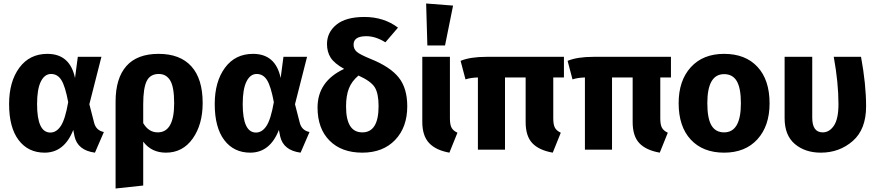

<svg xmlns="http://www.w3.org/2000/svg" viewBox="-20 -856 5015 1098"><path d="M251 -548Q380 -548 409 -410L425 -531H560L491 -260L518 -155Q529 -110 574 -101L523 17Q424 4 406 -77L399 -113Q348 17 235 17Q141 17 86.5 -55Q32 -127 32 -261Q32 -389 90.5 -468.5Q149 -548 251 -548ZM192 -261Q192 -98 268 -98Q303 -98 328 -136Q353 -174 370 -272Q353 -363 331 -398Q309 -433 272 -433Q235 -433 213.5 -389.5Q192 -346 192 -261Z M1139 -267Q1139 -144 1082 -63.5Q1025 17 929 17Q846 17 799 -46V205L641 222V-275Q641 -408 702.5 -478Q764 -548 887 -548Q1010 -548 1074.5 -476.5Q1139 -405 1139 -267ZM882 -99Q976 -99 976 -265Q976 -358 953.5 -395.5Q931 -433 888 -433Q839 -433 819 -392.5Q799 -352 799 -260V-152Q830 -99 882 -99Z M1427 -548Q1556 -548 1585 -410L1601 -531H1736L1667 -260L1694 -155Q1705 -110 1750 -101L1699 17Q1600 4 1582 -77L1575 -113Q1524 17 1411 17Q1317 17 1262.5 -55Q1208 -127 1208 -261Q1208 -389 1266.5 -468.5Q1325 -548 1427 -548ZM1368 -261Q1368 -98 1444 -98Q1479 -98 1504 -136Q1529 -174 1546 -272Q1529 -363 1507 -398Q1485 -433 1448 -433Q1411 -433 1389.5 -389.5Q1368 -346 1368 -261Z M2102 -518Q2211 -474 2260 -413Q2309 -352 2309 -248Q2309 -128 2239.5 -55.5Q2170 17 2052 17Q1933 17 1864.5 -52Q1796 -121 1796 -241Q1796 -391 1948 -462Q1891 -494 1870.5 -527Q1850 -560 1850 -604Q1850 -671 1904 -715Q1958 -759 2064 -759Q2175 -759 2256 -698L2184 -614Q2128 -649 2075 -649Q2002 -649 2002 -601Q2002 -576 2020 -560Q2038 -544 2102 -518ZM2145 -249Q2145 -322 2123 -357Q2101 -392 2030 -424Q1991 -391 1975 -349.5Q1959 -308 1959 -247Q1959 -99 2052 -99Q2145 -99 2145 -249Z M2417 -836 2571 -824 2525 -596H2424ZM2553 -531V-179Q2553 -143 2562.5 -125.5Q2572 -108 2596 -97L2550 17Q2472 3 2433.5 -38.5Q2395 -80 2395 -159V-531Z M3205 -413H3144V-179Q3144 -143 3153.5 -125.5Q3163 -108 3187 -97L3141 17Q3062 3 3024 -37.5Q2986 -78 2986 -158V-413H2868V0H2713V-413Q2672 -412 2642 -402L2614 -508Q2669 -531 2762 -531H3205Z M3817 -413H3756V-179Q3756 -143 3765.5 -125.5Q3775 -108 3799 -97L3753 17Q3674 3 3636 -37.5Q3598 -78 3598 -158V-413H3480V0H3325V-413Q3284 -412 3254 -402L3226 -508Q3281 -531 3374 -531H3817Z M4121 -548Q4243 -548 4312 -473.5Q4381 -399 4381 -265Q4381 -136 4311.5 -59.5Q4242 17 4121 17Q4000 17 3930.5 -57.5Q3861 -132 3861 -266Q3861 -395 3930.5 -471.5Q4000 -548 4121 -548ZM4121 -432Q4025 -432 4025 -266Q4025 -179 4048.5 -139Q4072 -99 4121 -99Q4217 -99 4217 -265Q4217 -352 4193.5 -392Q4170 -432 4121 -432Z M4904 -531Q4933 -374 4933 -248Q4933 -116 4856.5 -49.5Q4780 17 4674 17Q4584 17 4525.5 -32.5Q4467 -82 4467 -180V-531H4625V-183Q4625 -99 4685 -99Q4723 -99 4749 -137.5Q4775 -176 4775 -261Q4775 -383 4748 -531Z"/></svg>

Font: FiraGO
Style: Bold
Weight: 700
Designer: bBox Type
Foundry: bBox Type GmbH
Version: Version 1.001;PS 001.001;hotconv 1.0.88;makeotf.lib2.5.64775